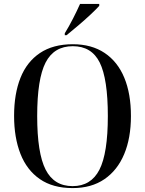

<svg xmlns="http://www.w3.org/2000/svg" viewBox="-20 -951 742 981"><path d="M351 10Q250 10 183.5 -36Q117 -82 84.5 -165Q52 -248 52 -359Q52 -471 84.5 -553Q117 -635 184 -680Q251 -725 352 -725Q448 -725 514.5 -680.5Q581 -636 615 -554Q649 -472 649 -358Q649 -246 614.5 -163.5Q580 -81 513.5 -35.5Q447 10 351 10ZM351 0Q445 0 488 -84Q531 -168 531 -358Q531 -548 489.5 -631.5Q448 -715 352 -715Q256 -715 213 -631.5Q170 -548 170 -358Q170 -169 213 -84.5Q256 0 351 0ZM311 -781Q332 -815 353 -856Q374 -897 389 -931H487V-921Q472 -904 442.5 -876.5Q413 -849 379.5 -820.5Q346 -792 320 -771H311Z"/></svg>

Font: Noto Serif Display SemiCondensed Medium
Style: Regular
Weight: 500
Width: 4
Designer: Monotype Design Team
Foundry: Monotype Imaging Inc.
Version: Version 2.009